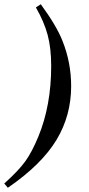

<svg xmlns="http://www.w3.org/2000/svg" viewBox="-64 -705 417 904"><path d="M105 -670 128 -685Q202 -584 230 -513Q271 -411 271 -299Q271 -162 203 -48Q133 69 -27 179L-44 159Q24 98 55.5 54Q87 10 117 -63Q177 -209 177 -394Q177 -478 160.5 -540Q144 -602 105 -670Z"/></svg>

Font: STIX
Style: Bold Italic
Weight: 700
Italic angle: -16.33°
Designer: MicroPress Inc., with final additions and corrections provided by Coen Hoffman, Elsevier (retired)
Version: Version 1.1.1